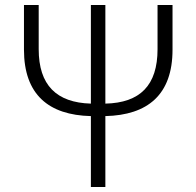

<svg xmlns="http://www.w3.org/2000/svg" viewBox="-20 -749 787 769"><path d="M344 0H402V-284C571 -288 671 -369 671 -550V-729H611V-552C611 -407 541 -337 402 -334V-729H344V-334C206 -338 135 -408 135 -552V-729H76V-550C76 -370 175 -288 344 -284Z"/></svg>

Font: GenYoGothic2 TW L
Style: Regular
Weight: 300
Version: Version 2.100;PS 2.1;hotconv 16.6.51;makeotf.lib2.5.65220 DE